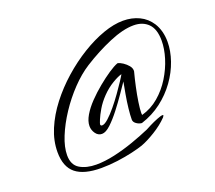

<svg xmlns="http://www.w3.org/2000/svg" viewBox="-106 -758 998 892"><g transform="rotate(-20 393.0 -311.5)"><path d="M253 -7Q168 -7 127 -40Q86 -73 86 -146Q86 -202 109.5 -258Q133 -314 173.5 -366.5Q214 -419 265.5 -464.5Q317 -510 372.5 -544Q428 -578 481.5 -597Q535 -616 580 -616Q624 -616 659.5 -599Q695 -582 717 -548Q742 -508 742 -453Q742 -409 725.5 -361Q709 -313 677.5 -269Q646 -225 601.5 -191Q557 -157 501 -139Q487 -140 474.5 -149Q462 -158 462 -170Q462 -192 465.5 -224Q469 -256 475 -290Q481 -324 486 -350Q473 -331 451 -299Q429 -267 403.5 -234Q378 -201 353.5 -178Q329 -155 310 -155Q291 -155 279 -172Q267 -189 267 -209Q267 -233 283.5 -261Q300 -289 327 -317Q354 -345 384.5 -370Q415 -395 442.5 -413.5Q470 -432 489 -439Q501 -437 515 -427.5Q529 -418 539 -406Q549 -394 549 -381Q549 -376 548 -374Q540 -344 532 -307Q524 -270 519 -236.5Q514 -203 514 -185Q514 -177 515 -174Q562 -187 599.5 -219Q637 -251 663.5 -294Q690 -337 704 -382.5Q718 -428 718 -468Q718 -525 691 -552Q664 -579 619 -579Q567 -579 497.5 -549.5Q428 -520 360 -477Q316 -449 274 -405Q232 -361 198 -309.5Q164 -258 143.5 -207.5Q123 -157 123 -117Q123 -69 155.5 -49.5Q188 -30 237 -30Q279 -30 328 -41Q377 -52 425 -69Q473 -86 512 -103Q517 -106 536 -115.5Q555 -125 575 -133Q595 -141 603 -141Q607 -141 607 -138Q607 -137 602 -130Q574 -101 534 -76.5Q494 -52 464 -41Q444 -34 409.5 -26Q375 -18 334 -12.5Q293 -7 253 -7ZM324 -192Q336 -192 355 -209Q374 -226 395.5 -252Q417 -278 436.5 -305.5Q456 -333 470.5 -355Q485 -377 489 -385Q472 -381 442.5 -363.5Q413 -346 387 -319Q362 -293 346.5 -266.5Q331 -240 323.5 -221.5Q316 -203 316 -200Q316 -192 324 -192Z"/></g></svg>

Font: Comforter
Style: Regular
Weight: 400
Designer: Robert E. Leuschke
Foundry: Robert E. Leuschke
Version: Version 1.013; ttfautohint (v1.8.3)